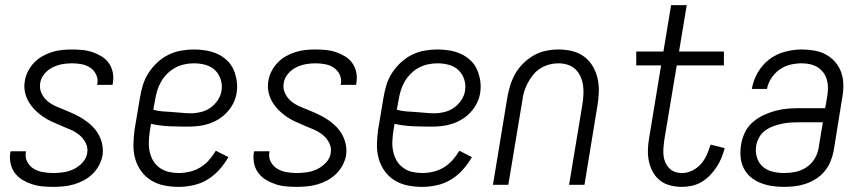

<svg xmlns="http://www.w3.org/2000/svg" viewBox="-20 -721 3365 749"><path d="M188 8Q166 8 145 6Q124 4 104.5 -2.5Q85 -9 67.5 -19.5Q50 -30 38 -46Q26 -62 21.5 -82.5Q17 -103 20 -125Q21 -127 21 -128.5Q21 -130 22 -131H81V-128Q77 -107 86.5 -89.5Q96 -72 112 -62.5Q128 -53 147.5 -49.5Q167 -46 188 -46Q207 -46 227.5 -49Q248 -52 267 -61Q286 -70 301.5 -86.5Q317 -103 320 -123Q324 -144 314.5 -163Q305 -182 289.5 -194.5Q274 -207 255.5 -215Q237 -223 217.5 -231Q198 -239 180 -247.5Q162 -256 145.5 -267.5Q129 -279 115 -293.5Q101 -308 91 -325.5Q81 -343 77 -364Q73 -385 77 -406Q80 -425 89.5 -443.5Q99 -462 113.5 -477Q128 -492 146 -502Q164 -512 183 -518Q202 -524 221.5 -526Q241 -528 260 -528Q281 -528 301.5 -526Q322 -524 341 -517.5Q360 -511 377 -500.5Q394 -490 405 -474Q416 -458 420 -438Q424 -418 420 -397Q420 -395 420 -393.5Q420 -392 418 -390H359L360 -394Q363 -413 355 -430Q347 -447 332 -457Q317 -467 298.5 -470.5Q280 -474 260 -474Q241 -474 222 -470.5Q203 -467 185 -458Q167 -449 153.5 -433Q140 -417 137 -398Q133 -376 142 -357Q151 -338 166.5 -325.5Q182 -313 201 -305Q220 -297 238.5 -289.5Q257 -282 275.5 -273Q294 -264 311 -252.5Q328 -241 342 -226.5Q356 -212 365.5 -194.5Q375 -177 379 -156.5Q383 -136 380 -114Q376 -94 366 -75.5Q356 -57 340.5 -42Q325 -27 306 -17Q287 -7 267.5 -1.5Q248 4 227.5 6Q207 8 188 8Z M677 8Q648 8 620.5 2.5Q593 -3 570 -17Q547 -31 531 -53Q515 -75 507.5 -101.5Q500 -128 500.5 -157Q501 -186 505 -215L526 -340Q530 -365 537.5 -389.5Q545 -414 559.5 -436.5Q574 -459 594 -477.5Q614 -496 637.5 -507.5Q661 -519 686.5 -523.5Q712 -528 736 -528Q760 -528 784 -524Q808 -520 828.5 -510.5Q849 -501 865.5 -485.5Q882 -470 891 -449.5Q900 -429 903.5 -405.5Q907 -382 903 -358Q900 -338 890.5 -319Q881 -300 866.5 -284Q852 -268 833.5 -256.5Q815 -245 795.5 -238.5Q776 -232 755.5 -229.5Q735 -227 715 -227Q678 -227 641 -228.5Q604 -230 569 -238L564 -206Q561 -186 560.5 -166Q560 -146 564.5 -127Q569 -108 578.5 -92.5Q588 -77 603.5 -66Q619 -55 638 -50.5Q657 -46 677 -46Q698 -46 719.5 -51Q741 -56 760.5 -67.5Q780 -79 795 -96Q810 -113 822 -133L871 -108Q856 -82 835.5 -59Q815 -36 789.5 -20.5Q764 -5 734.5 1.5Q705 8 677 8ZM725 -279Q744 -279 764 -284Q784 -289 800.5 -300.5Q817 -312 829 -329.5Q841 -347 844 -366Q848 -389 841 -411Q834 -433 818.5 -447.5Q803 -462 781.5 -468Q760 -474 736 -474Q718 -474 699.5 -470Q681 -466 664 -457Q647 -448 632.5 -433.5Q618 -419 608.5 -402.5Q599 -386 593.5 -368Q588 -350 585 -331L578 -293Q595 -288 613.5 -286.5Q632 -285 651 -284Q670 -283 688 -281Q706 -279 725 -279Z M1138 8Q1116 8 1095 6Q1074 4 1054.5 -2.5Q1035 -9 1017.5 -19.5Q1000 -30 988 -46Q976 -62 971.5 -82.5Q967 -103 970 -125Q971 -127 971 -128.5Q971 -130 972 -131H1031V-128Q1027 -107 1036.5 -89.5Q1046 -72 1062 -62.5Q1078 -53 1097.5 -49.5Q1117 -46 1138 -46Q1157 -46 1177.5 -49Q1198 -52 1217 -61Q1236 -70 1251.5 -86.5Q1267 -103 1270 -123Q1274 -144 1264.5 -163Q1255 -182 1239.5 -194.5Q1224 -207 1205.5 -215Q1187 -223 1167.5 -231Q1148 -239 1130 -247.5Q1112 -256 1095.5 -267.5Q1079 -279 1065 -293.5Q1051 -308 1041 -325.5Q1031 -343 1027 -364Q1023 -385 1027 -406Q1030 -425 1039.5 -443.5Q1049 -462 1063.5 -477Q1078 -492 1096 -502Q1114 -512 1133 -518Q1152 -524 1171.5 -526Q1191 -528 1210 -528Q1231 -528 1251.5 -526Q1272 -524 1291 -517.5Q1310 -511 1327 -500.5Q1344 -490 1355 -474Q1366 -458 1370 -438Q1374 -418 1370 -397Q1370 -395 1370 -393.5Q1370 -392 1368 -390H1309L1310 -394Q1313 -413 1305 -430Q1297 -447 1282 -457Q1267 -467 1248.5 -470.5Q1230 -474 1210 -474Q1191 -474 1172 -470.5Q1153 -467 1135 -458Q1117 -449 1103.5 -433Q1090 -417 1087 -398Q1083 -376 1092 -357Q1101 -338 1116.5 -325.5Q1132 -313 1151 -305Q1170 -297 1188.5 -289.5Q1207 -282 1225.5 -273Q1244 -264 1261 -252.5Q1278 -241 1292 -226.5Q1306 -212 1315.5 -194.5Q1325 -177 1329 -156.5Q1333 -136 1330 -114Q1326 -94 1316 -75.5Q1306 -57 1290.5 -42Q1275 -27 1256 -17Q1237 -7 1217.5 -1.5Q1198 4 1177.5 6Q1157 8 1138 8Z M1627 8Q1598 8 1570.5 2.5Q1543 -3 1520 -17Q1497 -31 1481 -53Q1465 -75 1457.5 -101.5Q1450 -128 1450.5 -157Q1451 -186 1455 -215L1476 -340Q1480 -365 1487.5 -389.5Q1495 -414 1509.5 -436.5Q1524 -459 1544 -477.5Q1564 -496 1587.5 -507.5Q1611 -519 1636.5 -523.5Q1662 -528 1686 -528Q1710 -528 1734 -524Q1758 -520 1778.5 -510.5Q1799 -501 1815.5 -485.5Q1832 -470 1841 -449.5Q1850 -429 1853.5 -405.5Q1857 -382 1853 -358Q1850 -338 1840.5 -319Q1831 -300 1816.5 -284Q1802 -268 1783.5 -256.5Q1765 -245 1745.5 -238.5Q1726 -232 1705.5 -229.5Q1685 -227 1665 -227Q1628 -227 1591 -228.5Q1554 -230 1519 -238L1514 -206Q1511 -186 1510.5 -166Q1510 -146 1514.5 -127Q1519 -108 1528.5 -92.5Q1538 -77 1553.5 -66Q1569 -55 1588 -50.5Q1607 -46 1627 -46Q1648 -46 1669.5 -51Q1691 -56 1710.5 -67.5Q1730 -79 1745 -96Q1760 -113 1772 -133L1821 -108Q1806 -82 1785.5 -59Q1765 -36 1739.5 -20.5Q1714 -5 1684.5 1.5Q1655 8 1627 8ZM1675 -279Q1694 -279 1714 -284Q1734 -289 1750.5 -300.5Q1767 -312 1779 -329.5Q1791 -347 1794 -366Q1798 -389 1791 -411Q1784 -433 1768.5 -447.5Q1753 -462 1731.5 -468Q1710 -474 1686 -474Q1668 -474 1649.5 -470Q1631 -466 1614 -457Q1597 -448 1582.5 -433.5Q1568 -419 1558.5 -402.5Q1549 -386 1543.5 -368Q1538 -350 1535 -331L1528 -293Q1545 -288 1563.5 -286.5Q1582 -285 1601 -284Q1620 -283 1638 -281Q1656 -279 1675 -279Z M1903 0 1959 -340Q1963 -364 1970.5 -388Q1978 -412 1990.5 -434Q2003 -456 2022 -474.5Q2041 -493 2063.5 -505.5Q2086 -518 2110.5 -523Q2135 -528 2159 -528Q2187 -528 2213 -521.5Q2239 -515 2259.5 -499.5Q2280 -484 2293 -461.5Q2306 -439 2311.5 -413.5Q2317 -388 2316 -360.5Q2315 -333 2310 -305L2260 0H2200L2252 -314Q2255 -333 2256 -351.5Q2257 -370 2254.5 -388Q2252 -406 2244.5 -422.5Q2237 -439 2224.5 -451Q2212 -463 2194.5 -468.5Q2177 -474 2158 -474Q2141 -474 2123.5 -469.5Q2106 -465 2089.5 -455Q2073 -445 2061 -430.5Q2049 -416 2040 -399.5Q2031 -383 2025.5 -366Q2020 -349 2018 -331L1963 0Z M2641 8Q2618 8 2595.5 2.5Q2573 -3 2556 -16Q2539 -29 2528 -48Q2517 -67 2512 -89Q2507 -111 2507.5 -134.5Q2508 -158 2512 -181L2559 -466H2462V-520H2568L2598 -701H2659L2629 -520H2804V-466H2620L2571 -172Q2569 -158 2568 -143Q2567 -128 2568.5 -114Q2570 -100 2575.5 -87.5Q2581 -75 2590.5 -65Q2600 -55 2613 -50.5Q2626 -46 2641 -46Q2661 -46 2680.5 -55.5Q2700 -65 2714.5 -81.5Q2729 -98 2737.5 -117.5Q2746 -137 2752 -157L2807 -143Q2802 -124 2794.5 -105.5Q2787 -87 2775.5 -69.5Q2764 -52 2749.5 -37Q2735 -22 2717.5 -11.5Q2700 -1 2680 3.5Q2660 8 2641 8Z M3038 8Q3014 8 2991 4.5Q2968 1 2946.5 -7.5Q2925 -16 2908 -30.5Q2891 -45 2881 -65.5Q2871 -86 2869 -109.5Q2867 -133 2871 -157Q2875 -181 2885.5 -203.5Q2896 -226 2915 -243Q2934 -260 2957 -271Q2980 -282 3004 -288.5Q3028 -295 3051.5 -297Q3075 -299 3098 -299H3199L3207 -345Q3210 -362 3210 -378.5Q3210 -395 3205.5 -410.5Q3201 -426 3191.5 -438.5Q3182 -451 3169 -459Q3156 -467 3140 -470.5Q3124 -474 3107 -474Q3085 -474 3062.5 -468.5Q3040 -463 3021 -449.5Q3002 -436 2989 -416Q2976 -396 2972 -374H2913Q2918 -406 2935.5 -437Q2953 -468 2980.5 -489Q3008 -510 3041.5 -519Q3075 -528 3107 -528Q3133 -528 3158 -523.5Q3183 -519 3203.5 -507.5Q3224 -496 3239.5 -477.5Q3255 -459 3262.5 -436Q3270 -413 3270 -387.5Q3270 -362 3265 -336L3232 -132Q3228 -111 3219.5 -90.5Q3211 -70 3197 -53Q3183 -36 3163.5 -23.5Q3144 -11 3123 -4Q3102 3 3080.5 5.5Q3059 8 3038 8ZM3039 -46Q3061 -46 3083 -50.5Q3105 -55 3124.5 -67.5Q3144 -80 3156.5 -99.5Q3169 -119 3173 -141L3190 -244H3098Q3082 -244 3065 -243Q3048 -242 3031.5 -238.5Q3015 -235 2998 -229Q2981 -223 2966 -212.5Q2951 -202 2942 -186Q2933 -170 2930 -153Q2926 -130 2932.5 -108Q2939 -86 2955 -71.5Q2971 -57 2993.5 -51.5Q3016 -46 3039 -46Z"/></svg>

Font: Iosevka QP Light
Style: Italic
Weight: 300
Italic angle: -9°
Designer: Belleve Invis
Foundry: Belleve Invis
Version: Version 20.0.0; ttfautohint (v1.8.4)